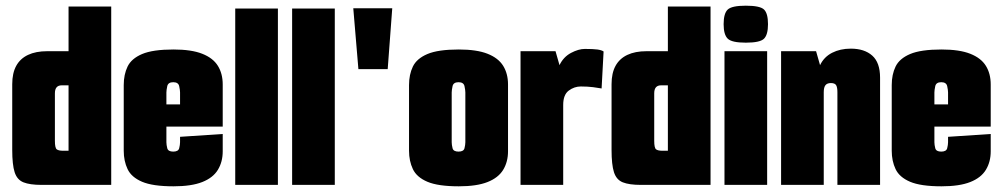

<svg xmlns="http://www.w3.org/2000/svg" viewBox="-20 -650 3522 675"><path d="M126 0Q85 0 62.5 -9Q40 -18 31.5 -44.5Q23 -71 23 -123V-354Q23 -393 37 -418.5Q51 -444 78.5 -457Q106 -470 146 -470H221V-627H371V0ZM221 -120V-350H197Q185 -350 179 -343Q173 -336 173 -322V-155Q173 -130 179.5 -125Q186 -120 202 -120Z M590 5Q517 5 479.5 -11Q442 -27 428.5 -55.5Q415 -84 415 -120V-351Q415 -388 428.5 -416Q442 -444 479.5 -460Q517 -476 590 -476Q653 -476 691 -461Q729 -446 746 -418.5Q763 -391 763 -353V-275L613 -265V-325Q613 -333 610 -347Q607 -361 589 -361Q571 -361 568 -347Q565 -333 565 -325V-150Q565 -141 568 -129Q571 -117 589 -117Q607 -117 610 -129Q613 -141 613 -150V-169L763 -179V-118Q763 -81 746 -53Q729 -25 691 -10Q653 5 590 5ZM431 -205V-283H763V-205Z M807 -620H957V0H807Z M1007 -620H1157V0H1007Z M1240 -407 1222 -621H1359L1343 -407Z M1593 5Q1520 5 1482.5 -11Q1445 -27 1431.5 -55.5Q1418 -84 1418 -120V-351Q1418 -388 1431.5 -416Q1445 -444 1482.5 -460Q1520 -476 1593 -476Q1656 -476 1694 -461Q1732 -446 1749 -418.5Q1766 -391 1766 -353V-118Q1766 -81 1749 -53Q1732 -25 1694 -10Q1656 5 1593 5ZM1592 -117Q1610 -117 1613 -129Q1616 -141 1616 -150V-325Q1616 -333 1613 -347Q1610 -361 1592 -361Q1574 -361 1571 -347Q1568 -333 1568 -325V-150Q1568 -141 1571 -129Q1574 -117 1592 -117Z M1810 0V-470H1933L1947 -421Q1961 -450 1987.5 -464Q2014 -478 2036 -478Q2065 -478 2080 -476Q2095 -474 2102 -469L2095 -339Q2085 -341 2065.5 -343.5Q2046 -346 2022 -346Q1999 -346 1979.5 -331.5Q1960 -317 1960 -281V0Z M2233 0Q2192 0 2169.5 -9Q2147 -18 2138.5 -44.5Q2130 -71 2130 -123V-354Q2130 -393 2144 -418.5Q2158 -444 2185.5 -457Q2213 -470 2253 -470H2328V-627H2478V0ZM2328 -120V-350H2304Q2292 -350 2286 -343Q2280 -336 2280 -322V-155Q2280 -130 2286.5 -125Q2293 -120 2309 -120Z M2527 0V-470H2677V0ZM2602 -500Q2553 -500 2538.5 -514Q2524 -528 2524 -565Q2524 -603 2538.5 -616.5Q2553 -630 2602 -630Q2652 -630 2666 -616.5Q2680 -603 2680 -565Q2680 -528 2666 -514Q2652 -500 2602 -500Z M2726 -470H2849L2863 -421Q2877 -450 2905.5 -464.5Q2934 -479 2971 -479Q3019 -479 3046.5 -454.5Q3074 -430 3074 -377V0H2924V-326Q2924 -343 2919.5 -350.5Q2915 -358 2901 -358Q2888 -358 2882 -350.5Q2876 -343 2876 -326V0H2726Z M3290 5Q3217 5 3179.5 -11Q3142 -27 3128.5 -55.5Q3115 -84 3115 -120V-351Q3115 -388 3128.5 -416Q3142 -444 3179.5 -460Q3217 -476 3290 -476Q3353 -476 3391 -461Q3429 -446 3446 -418.5Q3463 -391 3463 -353V-275L3313 -265V-325Q3313 -333 3310 -347Q3307 -361 3289 -361Q3271 -361 3268 -347Q3265 -333 3265 -325V-150Q3265 -141 3268 -129Q3271 -117 3289 -117Q3307 -117 3310 -129Q3313 -141 3313 -150V-169L3463 -179V-118Q3463 -81 3446 -53Q3429 -25 3391 -10Q3353 5 3290 5ZM3131 -205V-283H3463V-205Z"/></svg>

Font: Smooch Sans Thin Black
Style: Regular
Weight: 900
Version: Version 1.010